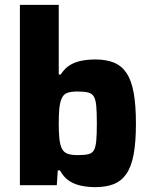

<svg xmlns="http://www.w3.org/2000/svg" viewBox="-20 -763 625 791"><path d="M372 8Q344 8 316 2.5Q288 -3 265.5 -17.5Q243 -32 227 -61H218L214 0H62V-743H222V-456H230Q247 -482 268.5 -495Q290 -508 317 -513Q344 -518 373 -518Q418 -518 449.5 -505Q481 -492 501 -462.5Q521 -433 530.5 -382Q540 -331 540 -254Q540 -177 530.5 -126.5Q521 -76 500.5 -46.5Q480 -17 448.5 -4.5Q417 8 372 8ZM300 -124Q327 -124 343 -127.5Q359 -131 366.5 -143.5Q374 -156 376.5 -182.5Q379 -209 379 -255Q379 -301 376.5 -327Q374 -353 366.5 -365.5Q359 -378 343 -382Q327 -386 300 -386Q273 -386 257.5 -380.5Q242 -375 235 -359Q227 -342 224.5 -317Q222 -292 222 -255Q222 -219 224.5 -193Q227 -167 235 -151Q242 -136 257.5 -130Q273 -124 300 -124Z"/></svg>

Font: Saira Thin
Style: Bold
Weight: 700
Version: Version 1.101